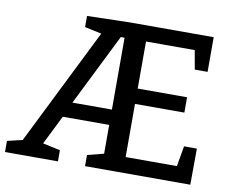

<svg xmlns="http://www.w3.org/2000/svg" viewBox="-77 -800 1099 900"><g transform="rotate(10 472.5 -350.0)"><path d="M805 -75 822 -172H883L882 0H381V-53L459 -73V-210H238L169 -71L252 -53V0H0V-53L72 -70L348 -625L268 -642V-695L471 -700H870V-535H809L793 -625H561V-401H796V-328H561V-75ZM441 -625 271 -283H459V-625Z"/></g></svg>

Font: Bitter Pro Medium
Style: Regular
Weight: 500
Designer: Sol Matas, and Bitter project Authors
Foundry: Sol Matas
Version: Version 1.010